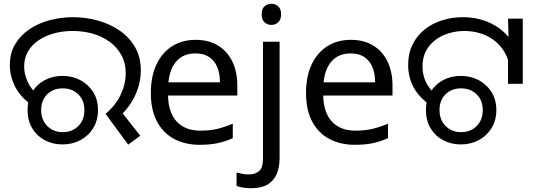

<svg xmlns="http://www.w3.org/2000/svg" viewBox="-20 -757 2851 1017"><path d="M539 -154Q592 -198 619 -255Q646 -312 646 -369Q646 -423 623 -465Q600 -507 561 -535.5Q522 -564 471.5 -578.5Q421 -593 365 -593Q313 -593 267 -580.5Q221 -568 185 -544Q149 -520 128.5 -485Q108 -450 108 -405Q108 -362 127.5 -321.5Q147 -281 181 -254L153 -198Q92 -238 62 -294.5Q32 -351 32 -412Q32 -475 60 -522.5Q88 -570 135.5 -602Q183 -634 243 -650Q303 -666 367 -666Q435 -666 499 -648Q563 -630 614 -595Q665 -560 695.5 -507Q726 -454 726 -384Q726 -335 710 -287Q694 -239 664 -197Q634 -155 592 -123L608 -184L723 -38L659 9ZM311 8Q259 8 217 -14.5Q175 -37 150.5 -78Q126 -119 126 -174Q126 -229 150.5 -269.5Q175 -310 217 -332.5Q259 -355 311 -355Q363 -355 405.5 -332.5Q448 -310 473.5 -269.5Q499 -229 499 -174Q499 -119 473.5 -78Q448 -37 405.5 -14.5Q363 8 311 8ZM312 -57Q362 -57 394.5 -89Q427 -121 427 -174Q427 -226 394.5 -257.5Q362 -289 312 -289Q262 -289 230 -257.5Q198 -226 198 -174Q198 -122 230.5 -89.5Q263 -57 312 -57Z M1016 -546Q1085 -546 1134.5 -516Q1184 -486 1210.5 -431.5Q1237 -377 1237 -304V-251H870Q872 -160 916.5 -112.5Q961 -65 1041 -65Q1092 -65 1131.5 -74.5Q1171 -84 1213 -102V-25Q1172 -7 1132 1.5Q1092 10 1037 10Q961 10 902.5 -21Q844 -52 811.5 -113.5Q779 -175 779 -264Q779 -352 808.5 -415Q838 -478 891.5 -512Q945 -546 1016 -546ZM1015 -474Q952 -474 915.5 -433.5Q879 -393 872 -321H1145Q1145 -367 1131 -401Q1117 -435 1088.5 -454.5Q1060 -474 1015 -474Z M1310 240Q1285 240 1266 236.5Q1247 233 1233 228V157Q1248 161 1264 164Q1280 167 1299 167Q1331 167 1352 149.5Q1373 132 1373 83V-536H1461V80Q1461 130 1445 166Q1429 202 1396 221Q1363 240 1310 240ZM1366 -681Q1366 -710 1381 -723.5Q1396 -737 1418 -737Q1438 -737 1453.5 -723.5Q1469 -710 1469 -681Q1469 -653 1453.5 -639Q1438 -625 1418 -625Q1396 -625 1381 -639Q1366 -653 1366 -681Z M1838 -546Q1907 -546 1956.5 -516Q2006 -486 2032.5 -431.5Q2059 -377 2059 -304V-251H1692Q1694 -160 1738.5 -112.5Q1783 -65 1863 -65Q1914 -65 1953.5 -74.5Q1993 -84 2035 -102V-25Q1994 -7 1954 1.5Q1914 10 1859 10Q1783 10 1724.5 -21Q1666 -52 1633.5 -113.5Q1601 -175 1601 -264Q1601 -352 1630.5 -415Q1660 -478 1713.5 -512Q1767 -546 1838 -546ZM1837 -474Q1774 -474 1737.5 -433.5Q1701 -393 1694 -321H1967Q1967 -367 1953 -401Q1939 -435 1910.5 -454.5Q1882 -474 1837 -474Z M2263 -198Q2202 -238 2172 -292.5Q2142 -347 2142 -412Q2142 -475 2166 -522.5Q2190 -570 2230.5 -602Q2271 -634 2323.5 -650Q2376 -666 2433 -666Q2494 -666 2549.5 -646.5Q2605 -627 2648.5 -587.5Q2692 -548 2717 -488.5Q2742 -429 2742 -348H2685Q2685 -410 2665 -456Q2645 -502 2610.5 -532.5Q2576 -563 2532 -578Q2488 -593 2440 -593Q2382 -593 2331.5 -571.5Q2281 -550 2249.5 -508Q2218 -466 2218 -404Q2218 -358 2237.5 -319.5Q2257 -281 2291 -254L2263 -198ZM2671 -475 2675 -513 2671 -658H2749V-313H2671ZM2421 8Q2369 8 2327 -14.5Q2285 -37 2260.5 -78Q2236 -119 2236 -174Q2236 -229 2260.5 -269.5Q2285 -310 2327 -332.5Q2369 -355 2421 -355Q2473 -355 2515.5 -332.5Q2558 -310 2583.5 -269.5Q2609 -229 2609 -174Q2609 -119 2583.5 -78Q2558 -37 2515.5 -14.5Q2473 8 2421 8ZM2422 -57Q2472 -57 2504.5 -89Q2537 -121 2537 -174Q2537 -226 2504.5 -257.5Q2472 -289 2422 -289Q2372 -289 2340 -257.5Q2308 -226 2308 -174Q2308 -122 2340.5 -89.5Q2373 -57 2422 -57Z"/></svg>

Font: oriya25
Style: Book
Weight: 400
Designer: Jelle Bosma - Monotype Design Team
Foundry: Monotype Imaging Inc.
Version: Version 2.003